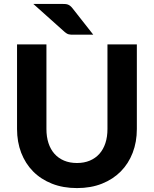

<svg xmlns="http://www.w3.org/2000/svg" viewBox="-20 -952 786 980"><path d="M373 -120Q409.5 -120 438.5 -132.2Q467.5 -144.5 487.5 -167Q507.5 -189.5 518 -221.5Q528.5 -253.5 528.5 -293.5V-725.5H678.5V-293.5Q678.5 -227.5 657.2 -172.2Q636 -117 596.5 -77Q557 -37 500.5 -14.5Q444 8 373 8Q302 8 245.2 -14.5Q188.5 -37 149 -77Q109.5 -117 88.2 -172.2Q67 -227.5 67 -293.5V-725.5H217V-293.5Q217 -253.5 227.5 -221.5Q238 -189.5 258 -167Q278 -144.5 307 -132.2Q336 -120 373 -120ZM294 -932Q304.5 -932 312.2 -931.5Q320 -931 326.2 -928.8Q332.5 -926.5 338 -922.2Q343.5 -918 349.5 -910.5L456 -775H356Q348 -775 342 -775.2Q336 -775.5 331 -776.8Q326 -778 321.2 -780.8Q316.5 -783.5 311 -788L150 -932Z"/></svg>

Font: Lato
Style: Regular
Weight: 800
Designer: Lukasz Dziedzic with Adam Twardoch and Botio Nikoltchev
Foundry: tyPoland Lukasz Dziedzic
Version: Version 2.015; 2015-08-06; http://www.latofonts.com/; ttfaut